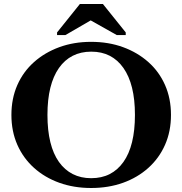

<svg xmlns="http://www.w3.org/2000/svg" viewBox="-20 -929 911 959"><path d="M435 10Q349 10 276.5 -16Q204 -42 150 -90.5Q96 -139 66.5 -206Q37 -273 37 -355Q37 -437 66.5 -504Q96 -571 150 -619Q204 -667 276.5 -693.5Q349 -720 435 -720Q522 -720 594.5 -693.5Q667 -667 721 -619Q775 -571 804.5 -504Q834 -437 834 -355Q834 -273 804.5 -206Q775 -139 721 -90.5Q667 -42 594.5 -16Q522 10 435 10ZM435 -39Q488 -39 528 -59.5Q568 -80 596.5 -120Q625 -160 639.5 -219Q654 -278 654 -355Q654 -432 639.5 -490.5Q625 -549 596.5 -589.5Q568 -630 528 -650.5Q488 -671 436 -671Q384 -671 343.5 -650.5Q303 -630 274.5 -589.5Q246 -549 231.5 -490.5Q217 -432 217 -355Q217 -278 231.5 -219Q246 -160 274.5 -120Q303 -80 343.5 -59.5Q384 -39 435 -39ZM494 -909H379L265 -767V-754H307L469 -848H396L563 -754H608V-767Z"/></svg>

Font: Roboto Serif 120pt Expanded SemiBold
Style: Regular
Weight: 600
Width: 7
Designer: Greg Gazdowicz
Foundry: Commercial Type
Version: Version 1.008